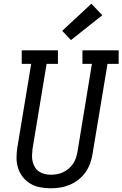

<svg xmlns="http://www.w3.org/2000/svg" viewBox="-20 -1006 659 1034"><path d="M253 8Q224 8 195.5 2.5Q167 -3 143.5 -17Q120 -31 103 -52.5Q86 -74 77.5 -100.5Q69 -127 69 -156.5Q69 -186 74 -215L148 -662H97V-735H292V-662H231L155 -203Q153 -186 152.5 -168.5Q152 -151 156 -135Q160 -119 168.5 -105Q177 -91 190.5 -82Q204 -73 220.5 -69Q237 -65 254 -65Q271 -65 287.5 -68Q304 -71 320 -78.5Q336 -86 349.5 -97.5Q363 -109 373 -123.5Q383 -138 388.5 -154.5Q394 -171 397 -187L475 -662H424V-735H619V-662H559L478 -175Q474 -150 465 -125Q456 -100 440 -77.5Q424 -55 402 -38Q380 -21 355 -10.5Q330 0 304 4Q278 8 253 8ZM362 -790 315 -840 472 -986 531 -924Z"/></svg>

Font: Iosevka Slab Extended Oblique
Style: Regular
Weight: 400
Width: 7
Italic angle: -9°
Monospace: yes
Designer: Belleve Invis
Foundry: Belleve Invis
Version: Version 11.1.0; ttfautohint (v1.8.3)